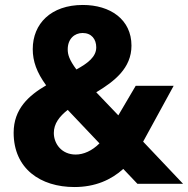

<svg xmlns="http://www.w3.org/2000/svg" viewBox="-20 -741 758 774"><path d="M557 -170 680 -395H527L457 -276L368 -369C441 -413 510 -466 510 -557C510 -663 424 -721 314 -721C185 -721 112 -645 112 -543C112 -494 128 -449 166 -397C96 -356 35 -302 35 -206C35 -61 143 13 280 13C364 13 428 -16 477 -60L534 0H718ZM253 -542C253 -584 280 -608 313 -608C349 -608 368 -583 368 -550C368 -512 334 -486 288 -461C259 -500 253 -521 253 -542ZM285 -118C229 -118 197 -161 197 -205C197 -243 220 -272 253 -298L381 -163C351 -133 317 -118 285 -118Z"/></svg>

Font: UULA Sans
Style: Bold
Weight: 700
Designer: Mohamed Gaber, Laura Garcia Mut
Foundry: Kief Type Foundry
Version: Version 3.006;hotconv 1.0.109;makeotfexe 2.5.65596